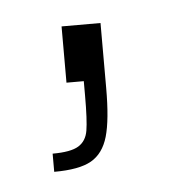

<svg xmlns="http://www.w3.org/2000/svg" viewBox="-29 -93 203 221"><g transform="rotate(-5 73.0 18.0)"><path d="M69 17V0H49V-65H94V10Q94 47 88.5 66Q83 85 69 93Q55 101 26 101V80Q47 80 56 74.5Q65 69 67 57Q69 45 69 17Z"/></g></svg>

Font: Saira Ultra Condensed Thin
Style: Regular
Weight: 100
Width: 1
Designer: Hector Gatti with collaboration of the Omnibus-Type team
Foundry: Omnibus-Type
Version: Version 1.001; ttfautohint (v1.8)